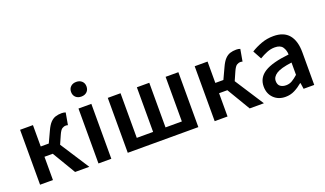

<svg xmlns="http://www.w3.org/2000/svg" viewBox="-71 -1155 2730 1613"><g transform="rotate(-20 1294.5 -348.0)"><path d="M73 0V-491H188V-300H260L306 -399Q326 -443 347 -465Q368 -487 392.5 -495Q417 -503 448 -503Q468 -503 483 -497L464 -390Q455 -393 446 -393Q428 -393 412.5 -383Q397 -373 380 -335L346 -258L513 0H386L262 -208H188V0Z M595 0V-491H710V0ZM653 -577Q622 -577 603 -595Q584 -613 584 -643Q584 -672 603 -690Q622 -708 653 -708Q684 -708 703 -690Q722 -672 722 -643Q722 -613 703 -595Q684 -577 653 -577Z M857 0V-491H971V-92H1117V-491H1228V-92H1374V-491H1488V0Z M1634 0V-491H1749V-300H1821L1867 -399Q1887 -443 1908 -465Q1929 -487 1953.5 -495Q1978 -503 2009 -503Q2029 -503 2044 -497L2025 -390Q2016 -393 2007 -393Q1989 -393 1973.5 -383Q1958 -373 1941 -335L1907 -258L2074 0H1947L1823 -208H1749V0Z M2265 12Q2201 12 2160.5 -28Q2120 -68 2120 -132Q2120 -211 2189 -254.5Q2258 -298 2409 -314Q2408 -353 2388.5 -381.5Q2369 -410 2319 -410Q2283 -410 2248.5 -396Q2214 -382 2181 -362L2139 -439Q2180 -465 2231.5 -484Q2283 -503 2341 -503Q2433 -503 2478.5 -448.5Q2524 -394 2524 -291V0H2429L2421 -54H2417Q2384 -26 2346.5 -7Q2309 12 2265 12ZM2302 -78Q2332 -78 2356.5 -92.5Q2381 -107 2409 -132V-242Q2309 -229 2270 -203.5Q2231 -178 2231 -141Q2231 -108 2251 -93Q2271 -78 2302 -78Z"/></g></svg>

Font: Source Sans Pro SemiBold
Style: Regular
Weight: 600
Designer: Paul D. Hunt
Foundry: Adobe Systems Incorporated
Version: Version 2.045;hotconv 1.0.109;makeotfexe 2.5.65596